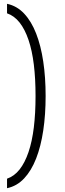

<svg xmlns="http://www.w3.org/2000/svg" viewBox="-20 -770 340 1010"><path d="M17 170Q55 157 83 121.5Q111 86 130 30Q149 -26 158 -100Q167 -174 167 -265Q167 -356 158 -430Q149 -504 130 -560Q111 -616 83 -651.5Q55 -687 17 -700V-750Q69 -739 107 -698.5Q145 -658 170 -594Q195 -530 207.5 -446.5Q220 -363 220 -265Q220 -167 207.5 -83.5Q195 0 170 64Q145 128 107 168.5Q69 209 17 220Z"/></svg>

Font: Georama ExtraCondensed Thin Light
Style: Regular
Weight: 300
Version: Version 1.001